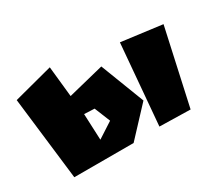

<svg xmlns="http://www.w3.org/2000/svg" viewBox="-86 -603 815 729"><g transform="rotate(-30 321.5 -238.0)"><path d="M465 -391 435 -39 570 -36 643 -368ZM216 -108 211 -223 256 -221 284 -152ZM16 -397 59 -34H319L432 -155L358 -347L201 -308L187 -442Z"/></g></svg>

Font: Super Mario
Style: Regular
Weight: 400
Version: Version 1.0